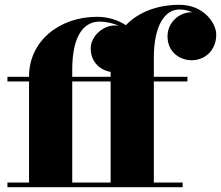

<svg xmlns="http://www.w3.org/2000/svg" viewBox="-20 -780 921 800"><path d="M11 -19.5V0H741V-19.5H621V-440.5H761V-460H621V-540C621 -667 663 -740.5 728 -740.5C747 -740.5 765 -736 781.5 -729C780.5 -729 779.5 -729 778.5 -729C728.5 -729 678 -688.5 678 -628.5C678 -563.5 728.5 -529 778.5 -529C834 -529 881 -570 881 -636C881 -683 829 -760 728 -760C635 -760 556 -729 504.5 -675C472 -696.5 429.5 -710 385.5 -710C225.5 -710 101 -607.5 101 -461.5V-460H11V-440.5H101V-19.5ZM281 -490C281 -617 320.5 -690 395.5 -690C420.5 -690 449 -684 474.5 -673C469 -673.5 464 -674 458.5 -674C408.5 -674 358 -628.5 358 -578.5C358 -521 397.5 -487.5 441 -480.5V-460H281ZM281 -19.5V-440.5H441V-19.5Z"/></svg>

Font: Bodoni* 11pt Fatface
Style: Regular
Weight: 900
Version: Version 2.3